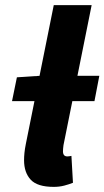

<svg xmlns="http://www.w3.org/2000/svg" viewBox="-20 -718 408 750"><path d="M27 -323 46 -416 138 -422H368L349 -323ZM190 12Q126 12 100 -16Q74 -44 74 -92Q74 -106 75.5 -121Q77 -136 81 -156L190 -698H338L228 -151Q227 -142 226.5 -137.5Q226 -133 226 -127Q226 -107 243 -107Q246 -107 249.5 -107.5Q253 -108 259 -109L265 -4Q250 2 231 7Q212 12 190 12Z"/></svg>

Font: Source Sans 3 ExtraLight ExtraBold
Style: Italic
Weight: 800
Italic angle: -11°
Version: Version 3.052;hotconv 1.1.0;makeotfexe 2.6.0